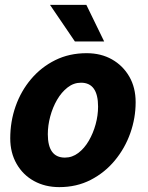

<svg xmlns="http://www.w3.org/2000/svg" viewBox="-20 -755 606 787"><path d="M22 -188Q22 -257 44 -319.5Q66 -382 107.5 -431Q149 -480 206.5 -508.5Q264 -537 335 -537Q394 -537 439 -511.5Q484 -486 510 -441Q536 -396 536 -336Q536 -271 514 -209Q492 -147 450.5 -97Q409 -47 351.5 -17.5Q294 12 223 12Q165 12 119.5 -13Q74 -38 48 -83.5Q22 -129 22 -188ZM176 -205Q176 -109 246 -109Q276 -109 301 -128Q326 -147 344 -178Q362 -209 372 -245.5Q382 -282 382 -318Q382 -416 312 -416Q282 -416 257 -396.5Q232 -377 214 -346Q196 -315 186 -278Q176 -241 176 -205ZM185 -735H334L407 -585H287Z"/></svg>

Font: Radio Canada
Style: Bold Italic
Weight: 700
Italic angle: -12°
Designer: Charles Daoud, Etienne Aubert Bonn, Alexandre Saumier Demers, Jacques Le Bailly
Foundry: Radio-Canada
Version: Version 2.104; ttfautohint (v1.8.4.7-5d5b);gftools[0.9.28.de